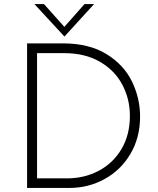

<svg xmlns="http://www.w3.org/2000/svg" viewBox="-20 -923 776 943"><path d="M113 -710H288Q418 -710 503.5 -657Q589 -604 628.5 -522Q668 -440 668 -351Q668 -247 620.5 -167Q573 -87 493.5 -43.5Q414 0 322 0H113ZM309 -47Q395 -47 465.5 -84.5Q536 -122 577 -191.5Q618 -261 618 -354Q618 -437 580.5 -507.5Q543 -578 470 -620Q397 -662 295 -662H162V-47ZM442 -903 297 -744H296L149 -903H196L296 -791L395 -903Z"/></svg>

Font: Josefin Sans Light
Style: Regular
Weight: 300
Designer: Santiago Orozco
Foundry: Typemade
Version: Version 2.000